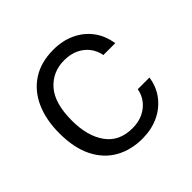

<svg xmlns="http://www.w3.org/2000/svg" viewBox="-139 -668 818 818"><g transform="rotate(-45 270.0 -258.5)"><path d="M282 -527Q335.5 -527 379 -507Q422.5 -487 451 -449.8Q479.5 -412.5 487.5 -360H416Q411 -389 393.5 -412.2Q376 -435.5 347.8 -449Q319.5 -462.5 282.5 -462.5Q212 -462.5 167.8 -412.2Q123.5 -362 123.5 -257.5Q123.5 -164 163.8 -107.8Q204 -51.5 283.5 -51.5Q320.5 -51.5 348.8 -65.2Q377 -79 394.5 -102.2Q412 -125.5 416.5 -153.5H487Q479.5 -102.5 450.5 -65.8Q421.5 -29 378.2 -9.5Q335 10 282 10Q213 10 160 -20Q107 -50 77.2 -109.5Q47.5 -169 47.5 -257Q47.5 -337.5 74.5 -398.2Q101.5 -459 153.8 -493Q206 -527 282 -527Z"/></g></svg>

Font: Public Sans Thin Light
Style: Regular
Weight: 300
Version: Version 1.007